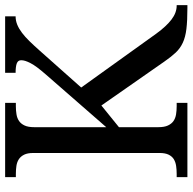

<svg xmlns="http://www.w3.org/2000/svg" viewBox="-21 -733 754 752"><g transform="rotate(-90 356.0 -357.0)"><path d="M440.9 -555.2Q457 -573.7 467.8 -588.1Q478.5 -602.5 484.6 -614.3Q490.7 -626 493.4 -634.8Q496.1 -643.6 496.1 -650.9Q496.1 -663.6 483.9 -668.2Q471.7 -672.9 446.8 -672.9V-713.9H668V-672.9Q650.9 -672.9 635 -666.3Q619.1 -659.7 603.3 -647.7Q587.4 -635.7 570.6 -618.4Q553.7 -601.1 534.2 -579.1L389.2 -416L600.1 -122.1Q628.9 -82.5 655.5 -62.3Q682.1 -42 710 -42H711.9V0H701.2Q650.9 0 618.7 -3.9Q586.4 -7.8 564.5 -18.1Q542.5 -28.3 526.1 -45.7Q509.8 -63 491.2 -89.8L318.8 -336.9L233.9 -268.1V-113.8Q233.9 -90.3 240.5 -76.2Q247.1 -62 258.1 -54.4Q269 -46.9 284.2 -44.4Q299.3 -42 315.9 -42H329.1V0H38.1V-42H50.8Q67.4 -42 82.3 -44.2Q97.2 -46.4 108.4 -53.2Q119.6 -60.1 126.2 -73.5Q132.8 -86.9 132.8 -108.9V-604Q132.8 -626 126.2 -639.4Q119.6 -652.8 108.4 -660.2Q97.2 -667.5 82.3 -669.7Q67.4 -671.9 50.8 -671.9H38.1V-713.9H329.1V-671.9H315.9Q299.3 -671.9 284.2 -669.4Q269 -667 258.1 -659.4Q247.1 -651.9 240.5 -637.7Q233.9 -623.5 233.9 -600.1V-317.9Z"/></g></svg>

Font: Droid-TTFautohint Serif
Style: Regular
Weight: 400
Foundry: Ascender Corporation
Version: Version 1.00; ttfautohint (v1.00rc1.4-1a1c-dirty) -l 8 -r 50